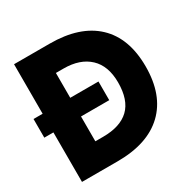

<svg xmlns="http://www.w3.org/2000/svg" viewBox="-169 -921 1065 1078"><g transform="rotate(-30 363.0 -381.5)"><path d="M291 -763Q486 -763 590 -665Q694 -567 694 -383Q694 -198 590 -99Q486 0 291 0H60V-321H1V-442H60V-763ZM289 -160Q401 -160 458 -214.5Q515 -269 515 -383Q515 -490 455 -546.5Q395 -603 289 -603H239V-442H422V-321H239V-160Z"/></g></svg>

Font: Open Sauce One Black
Style: Regular
Weight: 900
Designer: Alfredo Marco Pradil
Foundry: Creative Sauce Fz LLC
Version: Version 1.477